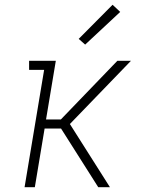

<svg xmlns="http://www.w3.org/2000/svg" viewBox="-20 -785 640 805"><path d="M83 0 165 -492H102V-530H214L173 -284H235L472 -530H529L273 -265L441 0H392L236 -246H167L126 0ZM337 -598 310 -622 452 -765 484 -735Z"/></svg>

Font: Iosevka Slab XLtEx
Style: Italic
Weight: 200
Width: 7
Italic angle: -9°
Monospace: yes
Designer: Belleve Invis
Foundry: Belleve Invis
Version: Version 11.1.0; ttfautohint (v1.8.3)